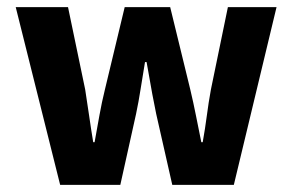

<svg xmlns="http://www.w3.org/2000/svg" viewBox="-20 -516 816 536"><path d="M23.9 -496.1H169.9L217.8 -266.1Q223.6 -229 228.8 -193.1Q233.9 -157.2 240.2 -119.1H244.1Q251 -157.2 257.6 -194.1Q264.2 -231 272.9 -266.1L328.1 -496.1H455.1L511.2 -266.1Q520 -229 527.1 -193.1Q534.2 -157.2 542 -119.1H545.9Q552.7 -157.2 557.4 -193.1Q562 -229 568.8 -266.1L616.2 -496.1H752L632.8 0H460.9L416 -198.2Q407.7 -236.3 389.2 -342.8H384.8Q377.9 -302.7 372.6 -267.8Q367.2 -232.9 359.9 -198.2L315.9 0H147.9Z"/></svg>

Font: SourceSansPro-Bold
Style: Bold
Weight: 700
Designer: Paul D. Hunt
Foundry: Adobe Systems Incorporated
Version: Version 1.050;PS Version 1.000;hotconv 1.0.70;makeotf.lib2.5